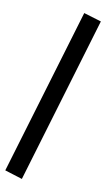

<svg xmlns="http://www.w3.org/2000/svg" viewBox="-150 -795 572 1035"><g transform="rotate(10 136.0 -277.5)"><path d="M48 192 -48 162 224 -747 320 -718Z"/></g></svg>

Font: Piazzolla Black
Style: Regular
Weight: 900
Designer: Juan Pablo del Peral
Foundry: Huerta Tipografica
Version: Version 1.330